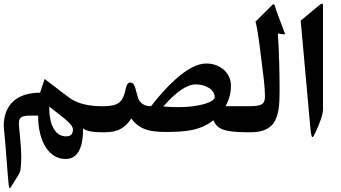

<svg xmlns="http://www.w3.org/2000/svg" viewBox="-20 -735 1829 1031"><path d="M524.4 -24.9Q449.2 -24.9 426.3 -45.9Q426.3 118.7 332 118.7Q298.8 118.7 271.7 102.1Q244.6 85.4 225.3 55.2Q206.1 24.9 195.3 -18.3Q184.6 -61.5 184.6 -114.3H141.6Q122.6 -114.3 111.1 -111.8Q99.6 -109.4 92.8 -104.2Q85.9 -99.1 83.7 -90.8Q81.5 -82.5 81.5 -71.3Q81.5 -67.9 81.8 -64.7Q82 -61.5 82 -57.6Q84.5 -31.2 86.7 -9Q88.9 13.2 90.3 33Q91.8 52.7 93 71Q94.2 89.4 94.2 107.4Q94.2 123 93.3 139.9Q92.3 156.7 90.3 174.8Q89.8 181.2 87.4 187.3Q85 193.4 79.6 202.9Q74.2 212.4 65.2 226.6Q56.2 240.7 42.5 263.7Q36.1 275.4 31.7 275.4Q28.8 275.4 26.6 256.8Q24.4 238.3 22 207.5Q19.5 176.8 16.6 136.5Q13.7 96.2 9.8 52.2L0 -58.1Q0 -101.1 13.2 -134.5Q26.4 -168 51.5 -190.9Q76.7 -213.9 113 -225.6Q149.4 -237.3 195.3 -237.3L219.7 -311Q345.2 -214.4 360.8 -204.1Q377 -194.3 394.3 -187Q411.6 -179.7 432.1 -174.8Q452.6 -169.9 477.8 -167.2Q502.9 -164.6 534.2 -164.6H539.1Q543.5 -164.6 546.1 -158.7Q548.8 -152.8 550.5 -143.1Q552.2 -133.3 553.2 -120.6Q554.2 -107.9 554.2 -95.2Q554.2 -81.5 553.2 -69.1Q552.2 -56.6 550.5 -46.6Q548.8 -36.6 546.1 -30.8Q543.5 -24.9 539.1 -24.9ZM371.6 -38.6Q371.6 -48.8 365 -59.3Q358.4 -69.8 343 -83.7Q327.6 -97.7 303.5 -116.7Q279.3 -135.7 244.1 -163.1Q244.1 -87.4 267.8 -45.2Q291.5 -2.9 335 -2.9Q371.6 -2.9 371.6 -38.6Z M1306.2 -24.9Q1257.3 -24.9 1225.8 -28.8Q1194.3 -32.7 1174.3 -40.8Q1154.3 -48.8 1143.3 -61Q1132.3 -73.2 1125.5 -89.4Q1076.7 -49.3 1003.9 -35.6Q956.5 -26.4 869.6 -26.4Q803.2 -26.4 766.6 -38.6Q715.8 -55.2 685.1 -99.1Q662.1 -62 629.2 -43.5Q596.2 -24.9 543.9 -24.9H529.3Q525.4 -24.9 522.7 -30.8Q520 -36.6 518.3 -46.6Q516.6 -56.6 515.4 -69.1Q514.2 -81.5 514.2 -95.2Q514.2 -107.9 515.4 -120.6Q516.6 -133.3 518.3 -143.1Q520 -152.8 522.7 -158.7Q525.4 -164.6 529.3 -164.6H534.2Q564 -164.6 584.5 -168.9Q605 -173.3 618.9 -183.8Q632.8 -194.3 641.4 -212.6Q649.9 -231 655.3 -258.8Q661.6 -292 679.7 -292Q699.2 -292 707.5 -258.8Q720.2 -208.5 726.1 -197.8Q746.1 -164.6 791 -164.6Q856.4 -249.5 918.9 -305.7Q1016.1 -394 1087.4 -394Q1115.7 -394 1139.9 -385Q1164.1 -376 1182.1 -360.1Q1200.2 -344.2 1210.2 -322Q1220.2 -299.8 1220.2 -273.4Q1220.2 -217.8 1190.9 -164.6H1320.8Q1324.7 -164.6 1327.4 -158.7Q1330.1 -152.8 1331.8 -143.1Q1333.5 -133.3 1334.7 -120.6Q1335.9 -107.9 1335.9 -95.2Q1335.9 -81.5 1334.7 -69.1Q1333.5 -56.6 1331.8 -46.6Q1330.1 -36.6 1327.4 -30.8Q1324.7 -24.9 1320.8 -24.9ZM1132.8 -213.4Q1132.8 -228 1124.8 -240.7Q1116.7 -253.4 1102.5 -262.5Q1088.4 -271.5 1070.1 -276.6Q1051.8 -281.7 1030.8 -281.7Q960.4 -281.7 856.9 -163.1Q879.4 -161.1 900.4 -160.4Q921.4 -159.7 941.4 -159.7Q982.4 -159.7 1017.6 -164.6Q1052.7 -169.4 1078.1 -176.8Q1103.5 -184.1 1118.2 -193.6Q1132.8 -203.1 1132.8 -213.4Z M1507.3 -562Q1508.3 -559.6 1509.3 -557.1Q1510.3 -554.7 1510.7 -552.7Q1510.3 -550.8 1504.4 -550.8Q1495.6 -550.8 1472.2 -555.2Q1477.1 -476.6 1479.2 -400.9Q1481.4 -325.2 1481.4 -248Q1481.4 -217.3 1480 -188.5Q1478.5 -159.7 1473.4 -135Q1468.3 -110.4 1458.5 -90.1Q1448.7 -69.8 1431.4 -55.2Q1414.1 -40.5 1388.2 -32.7Q1362.3 -24.9 1325.7 -24.9H1311Q1307.1 -24.9 1304.4 -30.8Q1301.8 -36.6 1300 -46.6Q1298.3 -56.6 1297.1 -69.1Q1295.9 -81.5 1295.9 -95.2Q1295.9 -107.9 1297.1 -120.6Q1298.3 -133.3 1300 -143.1Q1301.8 -152.8 1304.4 -158.7Q1307.1 -164.6 1311 -164.6H1315.9Q1342.3 -164.6 1359.1 -167Q1376 -169.4 1385.5 -175.3Q1395 -181.2 1398.9 -191.2Q1402.8 -201.2 1402.8 -216.8Q1402.8 -253.9 1396.7 -307.4Q1390.6 -360.8 1381.3 -432.6Q1372.6 -504.9 1365.5 -550.8Q1358.4 -596.7 1352.1 -619.1L1442.4 -709Q1446.8 -711.9 1448.7 -711.9Q1453.1 -711.9 1455.1 -706.1Q1461.9 -682.1 1475.3 -646.7Q1488.8 -611.3 1507.3 -562Z M1714.4 -147.9Q1714.4 -109.9 1672.9 -21.5Q1662.1 1.5 1657.7 1.5Q1650.9 1.5 1646.5 -49.3L1594.7 -624L1694.8 -707.5Q1704.1 -715.3 1709 -715.3Q1714.4 -715.3 1714.4 -704.1Z"/></svg>

Font: XB Kayhan
Style: Bold
Weight: 700
Designer: Behnam
Foundry: Irmug
Version: Version 7.300 2009